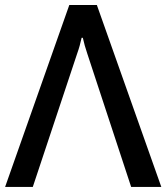

<svg xmlns="http://www.w3.org/2000/svg" viewBox="-23 -735 654 755"><path d="M-2.9 0H106L280.3 -523.9Q286.1 -540 290.3 -555.2Q294.4 -570.3 297.9 -586.4H302.7Q306.2 -570.3 310.5 -555.2Q314.9 -540 320.3 -523.9L492.7 0H611.3L357.9 -715.3H249.5Z"/></svg>

Font: Roboto Flex
Style: wght 500 wdth 100 opsz 14.0 GRAD 0.00 slnt 0.00 XTRA 468 XOPQ 96 YOPQ 79 YTLC 514 YTUC 712 YTAS 750 YTDE -203.00 YTFI 738
Weight: 500
Designer: Berlow after Robertson
Foundry: Google
Version: Version 3.100